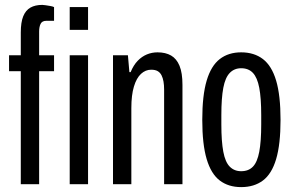

<svg xmlns="http://www.w3.org/2000/svg" viewBox="-20 -753 1201 785"><path d="M65 0V-462H17V-527H65V-620Q65 -662 75 -686.5Q85 -711 104.5 -722Q124 -733 153 -733Q158 -733 167 -731.5Q176 -730 185.5 -728.5Q195 -727 201 -724V-668H170Q152 -668 146 -655.5Q140 -643 140 -624V-527H201V-462H140V0ZM265 -631V-724H340V-631ZM265 0V-527H340V0Z M442 0V-527H503L509 -458H514Q526 -487 543 -504.5Q560 -522 580.5 -530.5Q601 -539 624 -539Q657 -539 679.5 -526Q702 -513 714 -484Q726 -455 726 -406V0H651V-387Q651 -405 648.5 -419.5Q646 -434 640.5 -445Q635 -456 625 -462Q615 -468 598 -468Q575 -468 556.5 -451Q538 -434 527.5 -399Q517 -364 517 -311V0Z M966 12Q914 12 878.5 -15Q843 -42 825 -102.5Q807 -163 807 -263Q807 -363 825 -423.5Q843 -484 878.5 -511.5Q914 -539 966 -539Q1019 -539 1055 -511.5Q1091 -484 1109 -423.5Q1127 -363 1127 -263Q1127 -163 1109 -102.5Q1091 -42 1055 -15Q1019 12 966 12ZM966 -53Q996 -53 1014 -71.5Q1032 -90 1040 -132.5Q1048 -175 1048 -244V-282Q1048 -352 1040 -394Q1032 -436 1014 -455Q996 -474 966 -474Q938 -474 919.5 -455Q901 -436 893 -394Q885 -352 885 -282V-244Q885 -175 893 -132.5Q901 -90 919.5 -71.5Q938 -53 966 -53Z"/></svg>

Font: Archivo ExtraCondensed
Style: Regular
Weight: 400
Width: 2
Designer: Hector Gatti
Foundry: Omnibus-Type
Version: Version 2.001